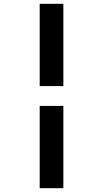

<svg xmlns="http://www.w3.org/2000/svg" viewBox="-20 -843 540 1006"><path d="M188 -392V-823H312V-392ZM188 143V-288H312V143Z"/></svg>

Font: Iosevka Extrabold
Style: Regular
Weight: 800
Monospace: yes
Designer: Belleve Invis
Foundry: Belleve Invis
Version: Version 32.5.0; ttfautohint (v1.8.4)